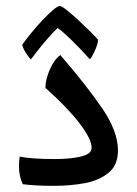

<svg xmlns="http://www.w3.org/2000/svg" viewBox="-20 -604 444 623"><path d="M156.7 -1Q92.3 -1 53.7 -6.3Q47.4 -20.5 44.4 -34.9Q41.5 -49.3 41.5 -64Q41.5 -72.3 42.2 -80.1Q43 -87.9 43.9 -95.7Q61 -92.3 89.6 -90.1Q118.2 -87.9 158.2 -87.9Q209 -87.9 243.2 -96.2Q277.3 -104.5 277.3 -124.5Q277.3 -152.8 237.5 -204.6Q197.8 -256.3 127.4 -318.8Q127.4 -345.7 141.8 -378.7Q156.2 -411.6 175.8 -425.3Q260.3 -327.6 311.5 -252.7Q362.8 -177.7 362.8 -115.7Q362.8 -67.9 332 -43Q301.3 -18.1 254.2 -9.5Q207 -1 156.7 -1ZM80.6 -411.6Q78.6 -411.6 67.4 -427.2Q56.2 -442.9 51.8 -458.5Q63.5 -475.1 81.1 -496.6Q98.6 -518.1 117.4 -538.1Q136.2 -558.1 151.6 -571.3Q167 -584.5 174.3 -584.5Q180.2 -584.5 197 -571Q213.9 -557.6 234.4 -538.6Q254.9 -519.5 272.7 -501.7Q290.5 -483.9 298.3 -475.1Q297.4 -462.9 291.5 -448.2Q285.6 -433.6 279.5 -422.9Q273.4 -412.1 271 -412.1Q256.3 -428.7 237.1 -448.7Q217.8 -468.8 199.2 -486.3Q180.7 -503.9 167 -513.2Q154.3 -501.5 137 -481.7Q119.6 -461.9 104.2 -442.4Q88.9 -422.9 80.6 -411.6Z"/></svg>

Font: Harmattan
Style: Bold
Weight: 700
Designer: George W. Nuss III and SIL International
Foundry: SIL International
Version: Version 4.000